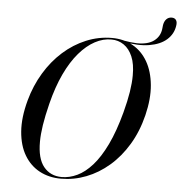

<svg xmlns="http://www.w3.org/2000/svg" viewBox="-57 -892 904 957"><g transform="rotate(5 395.0 -414.0)"><path d="M789 -798.5Q783 -757.5 751 -729.2Q719 -701 663.8 -691.8Q608.5 -682.5 532 -697.5L533 -703.5Q552 -700 569.2 -698Q586.5 -696 601.5 -695.5Q656.5 -695 686.2 -717Q716 -739 721 -776L723.5 -798Q727 -817 737.5 -827.5Q748 -838 763.5 -838Q778.5 -838 785.5 -827.8Q792.5 -817.5 789 -798.5ZM476.5 -711Q535 -711 580.8 -685Q626.5 -659 654.5 -610.5Q682.5 -562 689 -494Q695.5 -426 675 -342Q654.5 -259 615.2 -193.8Q576 -128.5 523.2 -83Q470.5 -37.5 409.2 -13.8Q348 10 283 10Q223 10 175.8 -15.2Q128.5 -40.5 99.8 -88.8Q71 -137 65.5 -206.8Q60 -276.5 84 -364.5Q104.5 -439.5 142.8 -503Q181 -566.5 233 -613Q285 -659.5 347 -685.2Q409 -711 476.5 -711ZM286 1.5Q325 1.5 363.5 -16.8Q402 -35 438.2 -75.5Q474.5 -116 506.8 -182.8Q539 -249.5 565 -346.5Q580.5 -405 587.8 -451.2Q595 -497.5 595 -533Q595.5 -590.5 579.5 -628Q563.5 -665.5 536 -684.2Q508.5 -703 474 -703Q432.5 -703.5 391.5 -681.5Q350.5 -659.5 313.2 -616.2Q276 -573 245.2 -508Q214.5 -443 193 -357Q177.5 -295 170.2 -247.8Q163 -200.5 163 -165Q162.5 -80.5 196 -39.5Q229.5 1.5 286 1.5Z"/></g></svg>

Font: Fraunces 120pt
Style: Italic
Weight: 400
Italic angle: -16°
Version: Version 1.000;[b76b70a41]